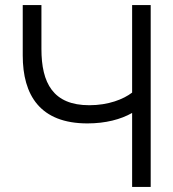

<svg xmlns="http://www.w3.org/2000/svg" viewBox="-20 -740 686 760"><path d="M503 0H576.5V-720H503V-373.5C468.5 -347 409 -323.5 333.5 -323.5C190 -323.5 144 -411.5 144 -546V-720H70V-520.5C70 -363.5 138.5 -251.5 326 -251.5C398 -251.5 458.5 -267.5 503 -293Z"/></svg>

Font: Hauora
Style: Regular
Weight: 400
Designer: Mikhail Sharanda
Foundry: WCYS & Co.
Version: Version 1.010